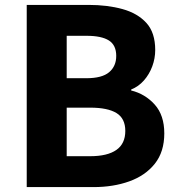

<svg xmlns="http://www.w3.org/2000/svg" viewBox="-20 -763 728 783"><path d="M89 0V-743H341Q418 -743 479.5 -726Q541 -709 577 -669.5Q613 -630 613 -559Q613 -525 601 -492.5Q589 -460 567 -435Q545 -410 515 -398V-394Q572 -380 611 -336.5Q650 -293 650 -219Q650 -144 611.5 -95.5Q573 -47 507.5 -23.5Q442 0 361 0ZM252 -444H332Q396 -444 425 -468.5Q454 -493 454 -535Q454 -579 424 -598Q394 -617 333 -617H252ZM252 -126H348Q418 -126 454.5 -151.5Q491 -177 491 -229Q491 -280 455 -302Q419 -324 348 -324H252Z"/></svg>

Font: Noto Sans SC ExtraBold
Style: Regular
Weight: 800
Designer: Ryoko NISHIZUKA 西塚涼子 (kana, bopomofo & ideographs); Paul D. Hunt (Latin, Greek & Cyrillic); Sandoll Communications 산돌커뮤니
Foundry: Adobe
Version: Version 2.004-H2;hotconv 1.0.118;makeotfexe 2.5.65603